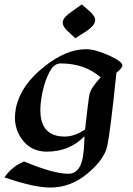

<svg xmlns="http://www.w3.org/2000/svg" viewBox="-40 -677 597 864"><path d="M187 167Q112.3 167 -20 121.1Q14.6 71.3 68.4 49.8Q201.7 105 267.6 105Q316.9 105 331.5 37.1Q338.4 3.9 340.3 -64Q272.9 5.4 170.4 5.4Q97.2 5.4 56.2 -53.7Q27.3 -95.7 27.3 -147.9Q27.3 -169.9 32.2 -193.4Q54.2 -294.9 160.6 -378.4Q257.8 -455.6 347.7 -455.6Q388.2 -455.6 451.2 -427.2Q510.7 -399.9 510.7 -382.8Q510.7 -371.1 483.9 -349.6Q456.1 -82.5 442.9 -21Q429.7 40.5 353.8 103.8Q277.8 167 187 167ZM251.5 -62.5Q295.4 -62.5 342.8 -94.2Q357.4 -227.1 362.8 -252Q369.6 -283.2 413.1 -328.6Q341.8 -391.6 232.4 -391.6Q202.6 -391.6 182.1 -351.8Q161.6 -312 151.4 -263.2Q141.6 -216.8 141.6 -181.2Q141.6 -62.5 251.5 -62.5ZM298.8 -504.9 266.6 -535.2Q242.2 -556.2 242.2 -576.2Q242.2 -597.2 284.2 -626L328.1 -657.2L363.8 -626Q388.2 -604 388.2 -586.9Q388.2 -562 346.2 -535.2Z"/></svg>

Font: Balgruf
Style: Italic
Weight: 500
Italic angle: -12°
Designer: Paul James Miller
Foundry: High-Logic / Made with FontCreator
Version: Version 1.201;March 28, 2021;FontCreator 13.0.0.2683 64-bit